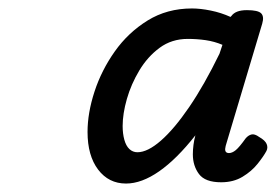

<svg xmlns="http://www.w3.org/2000/svg" viewBox="-20 -1033 652 454"><path d="M278 -599Q237 -599 212 -632Q187 -665 187 -721Q187 -766 203.5 -816.5Q220 -867 251.5 -911.5Q283 -956 329 -984.5Q375 -1013 434 -1013Q454 -1013 478.5 -1008Q503 -1003 525 -993L527 -995Q532 -1002 541 -1005.5Q550 -1009 564 -1009Q590 -1009 597.5 -1001.5Q605 -994 600 -977L516 -696Q513 -687 512.5 -681.5Q512 -676 514.5 -673.5Q517 -671 521 -671Q529 -671 537.5 -678Q546 -685 561 -706Q567 -713 574.5 -715Q582 -717 593 -709Q607 -701 610.5 -692.5Q614 -684 610 -676Q603 -663 589 -645.5Q575 -628 553.5 -615Q532 -602 503 -602Q465 -602 450.5 -621.5Q436 -641 436 -668Q436 -679 437.5 -690.5Q439 -702 442 -713Q398 -657 356.5 -628Q315 -599 278 -599ZM270 -735Q270 -717 274 -702.5Q278 -688 286 -680.5Q294 -673 305 -673Q329 -673 360.5 -700.5Q392 -728 427.5 -780Q463 -832 499 -906L506 -927Q487 -935 466.5 -938Q446 -941 424 -941Q386 -941 357.5 -920Q329 -899 309.5 -866.5Q290 -834 280 -799Q270 -764 270 -735Z"/></svg>

Font: Playwrite AU SA
Style: Regular
Weight: 400
Designer: Veronika Burian, José Scaglione
Foundry: TypeTogether
Version: Version 1.002